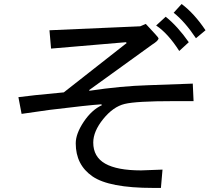

<svg xmlns="http://www.w3.org/2000/svg" viewBox="-20 -879 1040 942"><path d="M988.3 -730.5 941.4 -691.4Q886.7 -773.4 832 -816.4L871.1 -859.4Q933.6 -812.5 988.3 -730.5ZM906.2 -671.9 859.4 -628.9Q804.7 -714.8 746.1 -753.9L793 -796.9Q851.6 -750 906.2 -671.9ZM929.7 -382.8H828.1Q648.4 -382.8 591.8 -369.1Q535.2 -355.5 486.3 -294.9Q437.5 -234.4 437.5 -179.7Q437.5 -109.4 496.1 -76.2Q554.7 -43 671.9 -43L777.3 -46.9L769.5 43H730.5Q515.6 43 433.6 -13.7Q351.6 -70.3 351.6 -175.8Q351.6 -222.7 390.6 -281.2Q429.7 -339.8 480.5 -363.3L476.6 -367.2Q414.1 -363.3 222.7 -339.8L85.9 -320.3L70.3 -402.3Q125 -410.2 293 -425.8L601.6 -668L597.7 -671.9L230.5 -640.6L222.7 -730.5L668 -750L695.3 -761.7Q757.8 -695.3 757.8 -691.4Q757.8 -679.7 726.6 -660.2L418 -437.5V-433.6Q574.2 -457 707 -460.9L925.8 -468.8Z"/></svg>

Font: WenQuanYi Micro Hei Mono
Style: Regular
Weight: 400
Foundry: Ascender Corporation
Version: Version 0.2.0-beta